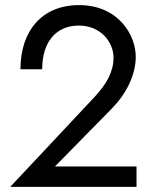

<svg xmlns="http://www.w3.org/2000/svg" viewBox="-20 -731 609 751"><path d="M20 0H514V-80H195L418 -307C473 -363 511 -437 511 -509C511 -593 444 -711 289 -711C144 -711 60 -610 60 -460H145C145 -566 198 -631 289 -631C374 -631 424 -566 424 -506C424 -450 397 -403 351 -353Z"/></svg>

Font: Jost
Style: Regular
Weight: 400
Version: Version 3.710